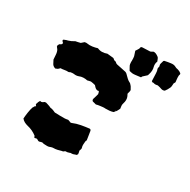

<svg xmlns="http://www.w3.org/2000/svg" viewBox="-171 -909 1094 1104"><g transform="rotate(30 376.0 -357.5)"><path d="M587 -707Q583 -698 582.5 -689Q582 -680 584 -672Q588 -659 587 -646Q586 -633 582 -621Q581 -619 580.5 -616Q580 -613 578 -611Q572 -606 566.5 -600.5Q561 -595 555 -590Q554 -589 553 -586.5Q552 -584 551 -582Q527 -579 515 -577.5Q503 -576 495 -577Q487 -578 476 -581Q472 -587 468.5 -594Q465 -601 461 -608Q458 -616 458 -624Q457 -627 457.5 -630.5Q458 -634 458 -637Q458 -659 456 -667.5Q454 -676 446 -698Q450 -703 453 -708.5Q456 -714 460 -720Q461 -722 461 -725.5Q461 -729 465 -733Q469 -735 474 -735Q487 -736 499.5 -736Q512 -736 523 -737Q531 -740 536.5 -744Q542 -748 554 -744Q557 -743 562.5 -740Q568 -737 572 -734Q579 -729 581 -722Q583 -715 587 -707ZM737 -657Q736 -654 734.5 -651.5Q733 -649 731 -646Q730 -639 730 -631.5Q730 -624 727 -616Q719 -598 708 -584Q698 -579 687 -582Q680 -584 673 -586.5Q666 -589 658 -590Q655 -589 652 -589Q649 -589 646 -588Q639 -587 630 -590Q628 -591 624.5 -590Q621 -589 618 -593Q618 -592 617 -593Q616 -594 616 -595Q615 -608 615 -620Q615 -632 614 -645Q613 -650 613 -655Q613 -660 611 -665Q606 -677 611 -685V-689Q607 -700 610 -708.5Q613 -717 615 -726Q615 -728 617 -729Q619 -730 620 -731Q630 -733 640 -735Q650 -737 660 -738Q679 -741 693 -733Q698 -730 703 -729Q708 -728 712 -727Q724 -724 735 -715Q738 -710 736 -706Q734 -702 734 -697Q734 -691 734 -685.5Q734 -680 735 -674Q735 -670 736 -665Q737 -660 737 -657ZM541 -414Q539 -409 538.5 -404Q538 -399 536 -394Q535 -387 536 -380.5Q537 -374 538 -366Q535 -360 531.5 -353Q528 -346 523 -340Q520 -346 520 -342L522 -340Q521 -338 519 -335.5Q517 -333 514 -330Q501 -326 489 -325Q477 -324 463 -324Q455 -325 446.5 -324Q438 -323 430 -322Q423 -321 416.5 -320Q410 -319 404 -317Q397 -319 391.5 -320.5Q386 -322 381 -323Q374 -328 375 -335Q375 -337 375.5 -339Q376 -341 377 -344Q380 -352 382 -360Q384 -368 386 -375Q385 -378 384.5 -381Q384 -384 383 -388Q380 -394 377 -392Q374 -390 367 -392Q363 -393 359.5 -395.5Q356 -398 353 -401L344 -411Q337 -413 329.5 -414.5Q322 -416 314 -417Q309 -416 303.5 -415Q298 -414 292 -412Q279 -415 265 -414.5Q251 -414 237 -408Q222 -403 207 -406Q196 -407 183 -404Q179 -400 174 -400Q161 -401 148.5 -398.5Q136 -396 124 -396Q120 -392 116.5 -388.5Q113 -385 108 -383Q107 -382 104 -381.5Q101 -381 99 -379Q83 -384 76.5 -395Q70 -406 64 -419Q63 -429 62 -448.5Q61 -468 54 -480Q53 -482 49.5 -486Q46 -490 44 -493Q42 -498 44 -503Q46 -508 49 -512Q51 -513 53.5 -514Q56 -515 57 -516Q64 -520 64 -527Q63 -531 58.5 -534Q54 -537 54 -543Q55 -544 55.5 -545Q56 -546 57 -547Q64 -549 69 -551.5Q74 -554 81 -555Q102 -561 120 -573Q128 -575 135.5 -576Q143 -577 152 -580L169 -595Q170 -595 172 -595.5Q174 -596 175 -596Q177 -596 180 -596.5Q183 -597 185 -596Q202 -593 219.5 -595.5Q237 -598 253 -603Q269 -596 284.5 -596.5Q300 -597 316 -603Q323 -602 331 -601.5Q339 -601 346 -600Q351 -600 356 -599Q361 -598 365 -593Q369 -589 375 -588.5Q381 -588 385 -583Q389 -579 395 -577.5Q401 -576 407 -575Q418 -573 429 -570.5Q440 -568 450 -566Q463 -565 473 -553Q481 -545 489.5 -537Q498 -529 508 -524Q512 -523 514.5 -520Q517 -517 521 -513Q526 -508 529 -501.5Q532 -495 536 -489Q537 -482 534.5 -475.5Q532 -469 531 -462Q532 -461 532.5 -458.5Q533 -456 535 -454Q540 -445 541.5 -435Q543 -425 541 -414ZM462 -112Q458 -106 458 -101Q457 -94 456.5 -82Q456 -70 459 -62Q461 -57 459 -51.5Q457 -46 455 -40Q457 -35 457.5 -29.5Q458 -24 459 -18Q455 -14 453 -10Q446 -9 439.5 -6Q433 -3 425 -3Q422 -3 419 -3Q416 -3 413 -1Q408 0 402.5 2Q397 4 391 3Q385 3 380.5 8Q376 13 370 12Q357 16 344 19Q331 22 317 22Q310 22 302 25Q292 30 280.5 30Q269 30 258 29Q255 28 252 27.5Q249 27 246 26Q241 27 236.5 28.5Q232 30 228 31Q222 31 217.5 27.5Q213 24 208 23Q206 24 202 24.5Q198 25 194 26Q193 24 191.5 21.5Q190 19 189 15Q161 -7 125 -15Q113 -18 102.5 -23.5Q92 -29 84 -39Q85 -57 88.5 -80.5Q92 -104 98 -121Q101 -123 102 -127Q103 -131 107 -133Q109 -135 111 -136.5Q113 -138 109 -139Q108 -140 108 -141Q108 -142 106 -143Q106 -144 105.5 -145.5Q105 -147 105 -148Q107 -152 108 -156Q109 -160 110 -163Q112 -166 113.5 -168.5Q115 -171 116 -174L126 -173Q134 -175 138.5 -179.5Q143 -184 152 -183Q157 -182 163.5 -179.5Q170 -177 177 -175Q181 -174 183.5 -172Q186 -170 190 -170Q198 -169 206.5 -166Q215 -163 223 -159Q240 -158 256.5 -158Q273 -158 290 -158Q295 -158 299.5 -159Q304 -160 311 -161Q315 -160 320 -158Q325 -156 330 -154Q335 -154 336 -155Q362 -166 389.5 -171Q417 -176 444 -179Q451 -178 453 -170Q455 -156 457.5 -141.5Q460 -127 462 -112Z"/></g></svg>

Font: Darumadrop One
Style: Regular
Weight: 400
Version: Version 1.000